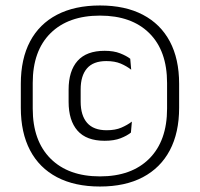

<svg xmlns="http://www.w3.org/2000/svg" viewBox="-20 -670 730 701"><path d="M345 11Q253 11 188.2 -23Q123.5 -57 89.8 -121.2Q56 -185.5 56 -276.5V-364Q56 -455 89.8 -518.8Q123.5 -582.5 188.2 -616.2Q253 -650 345 -650Q437 -650 501.5 -616.2Q566 -582.5 600 -518.8Q634 -455 634 -364V-276.5Q634 -185.5 600 -121.2Q566 -57 501.5 -23Q437 11 345 11ZM362 -156Q295.5 -156 263 -193Q230.5 -230 230.5 -298.5V-342.5Q230.5 -411 263.2 -447.8Q296 -484.5 362 -484.5Q395.5 -484.5 418.8 -475.2Q442 -466 455.5 -455.5L459 -415.5Q442.5 -428.5 420.8 -437.8Q399 -447 368 -447Q320.5 -447 297.5 -420.2Q274.5 -393.5 274.5 -343.5V-299Q274.5 -248.5 298 -221.5Q321.5 -194.5 369.5 -194.5Q401 -194.5 423 -204Q445 -213.5 461.5 -226L458 -186Q444 -174.5 420.2 -165.2Q396.5 -156 362 -156ZM345 -26Q460.5 -26 525.2 -91Q590 -156 590 -273.5V-367Q590 -484.5 525.2 -548.8Q460.5 -613 345 -613Q229.5 -613 164.5 -548.8Q99.5 -484.5 99.5 -367V-273.5Q99.5 -156 164.5 -91Q229.5 -26 345 -26Z"/></svg>

Font: Anek Bangla Light
Style: Regular
Weight: 300
Designer: Sulekha Rajkumar (Bangla), Yesha Goshar (Latin)
Foundry: Ek Type
Version: Version 1.003